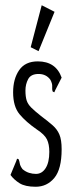

<svg xmlns="http://www.w3.org/2000/svg" viewBox="-20 -702 290 732"><path d="M116 10Q76 10 54.5 -3.5Q33 -17 20 -35L42 -88L45 -97L51 -95Q54 -88 55.5 -78.5Q57 -69 66 -57Q78 -47 91 -43Q104 -39 117 -39Q140 -39 154 -61Q168 -83 168 -123Q168 -152 159 -170.5Q150 -189 121 -208Q79 -237 54.5 -266.5Q30 -296 30 -350Q30 -401 53 -434.5Q76 -468 124 -468Q193 -468 215 -406L191 -359L187 -350L181 -353Q178 -361 179 -372Q180 -383 172 -398Q156 -420 127 -420Q98 -420 87.5 -400.5Q77 -381 77 -357Q77 -334 81.5 -319.5Q86 -305 99 -292Q112 -279 136 -260Q164 -239 181 -224Q198 -209 206.5 -189Q215 -169 215 -133Q215 -57 187 -23.5Q159 10 116 10ZM127 -507 97 -522 139 -682 188 -657Z"/></svg>

Font: Inconsolata UltraCondensed
Style: Regular
Weight: 400
Width: 1
Monospace: yes
Designer: Raph Levien, Cyreal, Brenton Simpson
Foundry: Raph Levien, Cyreal, Google
Version: Version 3.000; ttfautohint (v1.8.2.53-6de2)